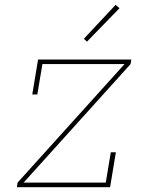

<svg xmlns="http://www.w3.org/2000/svg" viewBox="-20 -777 640 797"><path d="M50 0 53 -19 497 -511H156L135 -385H114L138 -530H525L522 -511L78 -19H419L440 -145H461L437 0ZM341 -604 328 -616 460 -757 476 -743Z"/></svg>

Font: Iosevka Slab ThExObl
Style: Regular
Weight: 100
Width: 7
Italic angle: -9°
Monospace: yes
Designer: Belleve Invis
Foundry: Belleve Invis
Version: Version 11.1.1; ttfautohint (v1.8.3)